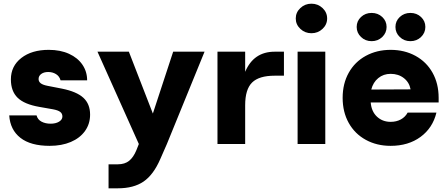

<svg xmlns="http://www.w3.org/2000/svg" viewBox="-20 -780 2426 1040"><path d="M452 -345H308Q302 -367 283.5 -378.5Q265 -390 241 -390Q218 -390 203.5 -379.5Q189 -369 189 -352Q189 -338 200.5 -329Q212 -320 238 -315L315 -300Q395 -284 431.5 -250.5Q468 -217 468 -159Q468 -109 440.5 -70.5Q413 -32 363.5 -11Q314 10 249 10Q146 10 90.5 -33.5Q35 -77 30 -155H178Q184 -132 205 -121Q226 -110 254 -110Q282 -110 300 -121Q318 -132 318 -149Q318 -165 306 -174Q294 -183 267 -188L193 -201Q112 -215 75.5 -250.5Q39 -286 39 -350Q39 -422 95.5 -466Q152 -510 244 -510Q307 -510 354 -488.5Q401 -467 426.5 -429.5Q452 -392 452 -345Z M568 110H618Q656 110 679.5 91Q703 72 719 33L732 0L508 -500H678L808 -165L918 -500H1088L884 0L848 82Q811 167 757.5 203.5Q704 240 618 240H568Z M1158 -500H1308V-391Q1354 -500 1468 -500H1518V-370H1468Q1383 -370 1345.5 -333Q1308 -296 1308 -210V0H1158Z M1742 -500V0H1592V-500ZM1752 -680Q1752 -647 1727 -623.5Q1702 -600 1667 -600Q1632 -600 1607 -623.5Q1582 -647 1582 -680Q1582 -713 1607 -736.5Q1632 -760 1667 -760Q1702 -760 1727 -736.5Q1752 -713 1752 -680Z M2096 -510Q2171 -510 2230.5 -477.5Q2290 -445 2323 -386Q2356 -327 2356 -250V-225H1988Q1992 -176 2022 -148Q2052 -120 2096 -120Q2127 -120 2151 -133Q2175 -146 2188 -170H2344Q2324 -87 2258 -38.5Q2192 10 2096 10Q2021 10 1961.5 -22.5Q1902 -55 1869 -114Q1836 -173 1836 -250Q1836 -327 1869 -386Q1902 -445 1961.5 -477.5Q2021 -510 2096 -510ZM2204 -296Q2197 -334 2167.5 -357Q2138 -380 2096 -380Q2057 -380 2029 -357Q2001 -334 1991 -295ZM2074 -634Q2074 -602 2050.5 -579.5Q2027 -557 1993 -557Q1959 -557 1935.5 -579.5Q1912 -602 1912 -634Q1912 -666 1935.5 -688Q1959 -710 1993 -710Q2027 -710 2050.5 -688Q2074 -666 2074 -634ZM2284 -634Q2284 -602 2260.5 -579.5Q2237 -557 2203 -557Q2169 -557 2145.5 -579.5Q2122 -602 2122 -634Q2122 -666 2145.5 -688Q2169 -710 2203 -710Q2237 -710 2260.5 -688Q2284 -666 2284 -634Z"/></svg>

Font: Goli Bold
Style: Regular
Weight: 700
Designer: jaikishan Patel
Foundry: MagicType
Version: Version 1.000